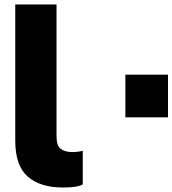

<svg xmlns="http://www.w3.org/2000/svg" viewBox="-20 -820 769 856"><path d="M48 -800H232V-213Q232 -170 251 -156Q270 -142 303 -142Q315 -142 329.5 -144Q344 -146 349 -148V2Q327 16 260 16Q160 16 104 -32.5Q48 -81 48 -193ZM729 -297H539V-487H729Z"/></svg>

Font: Tanohe Sans Black
Style: Regular
Weight: 900
Designer: Village Type and Design LLC & Cristiano Sobral
Foundry: Cooper Hewitt Smithsonian Design Museum
Version: Version 1.00;March 11, 2020;FontCreator 12.0.0.2522 64-bit; 